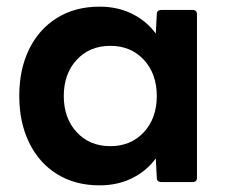

<svg xmlns="http://www.w3.org/2000/svg" viewBox="-20 -548 681 578"><path d="M280 10Q206 10 151.5 -24Q97 -58 67.5 -119Q38 -180 38 -259Q38 -339 67.5 -399.5Q97 -460 151.5 -494Q206 -528 280 -528Q334 -528 377.5 -506.5Q421 -485 449 -447L452 -505Q452 -518 466 -518H560Q573 -518 573 -505V-13Q573 0 560 0H466Q452 0 452 -13L449 -71Q421 -33 377.5 -11.5Q334 10 280 10ZM312 -108Q374 -108 413 -150Q452 -192 452 -259Q452 -326 413 -368Q374 -410 312 -410Q250 -410 211 -368Q172 -326 172 -259Q172 -192 211 -150Q250 -108 312 -108Z"/></svg>

Font: LINE Seed Sans App
Style: Bold
Weight: 700
Designer: LINE VX Design & Dalton Maag Ltd & Sandoll Inc
Foundry: Dalton Maag Ltd
Version: Version 1.003